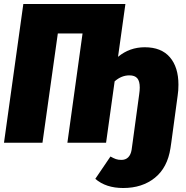

<svg xmlns="http://www.w3.org/2000/svg" viewBox="-20 -716 934 963"><path d="M875 -291Q875 -261 871 -236L839 0L835 27Q820 125 756.5 176Q693 227 598 227Q511 227 458 181L534 69Q550 78 561.5 82Q573 86 589 86Q610 86 623 73Q636 60 640 36L645 0L678 -242Q681 -262 681 -277Q681 -309 668.5 -323.5Q656 -338 629 -338Q589 -338 555 -308L512 0H318L394 -548H270L193 0H0L97 -696H609L572 -431Q630 -479 706 -479Q789 -479 832 -429Q875 -379 875 -291Z"/></svg>

Font: Fira Sans Condensed Black
Style: Italic
Weight: 900
Width: 3
Italic angle: -8°
Designer: Carrois Corporate & Edenspiekermann AG
Foundry: Carrois Corporate GbR & Edenspiekermann AG
Version: Version 4.203